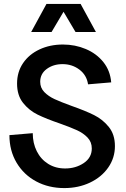

<svg xmlns="http://www.w3.org/2000/svg" viewBox="-20 -943 644 979"><path d="M28 -254 147 -264Q147 -213 167.5 -172Q188 -131 225.5 -107.5Q263 -84 312 -84Q366 -84 407 -111.5Q448 -139 448 -186Q448 -219 426.5 -241.5Q405 -264 373.5 -278.5Q342 -293 286 -313Q216 -337 172 -358.5Q128 -380 97.5 -418.5Q67 -457 67 -517Q67 -576 97.5 -621Q128 -666 181.5 -691Q235 -716 301 -716Q363 -716 417.5 -693Q472 -670 507 -626.5Q542 -583 547 -523L429 -513Q422 -560 385 -588Q348 -616 299 -616Q252 -616 218.5 -591.5Q185 -567 185 -526Q185 -495 206 -473.5Q227 -452 258.5 -437.5Q290 -423 345 -403Q416 -378 460 -356Q504 -334 535 -295.5Q566 -257 566 -198Q566 -138 532 -89Q498 -40 439 -12Q380 16 308 16Q228 16 164.5 -18Q101 -52 64.5 -113.5Q28 -175 28 -254ZM391 -923 469 -780H365L304 -883L243 -780H139L217 -923Z"/></svg>

Font: MedMera Sans Semibold
Style: Regular
Weight: 600
Designer: Kasper Nordkvist
Foundry: UNCUT.wtf
Version: Version 1.300